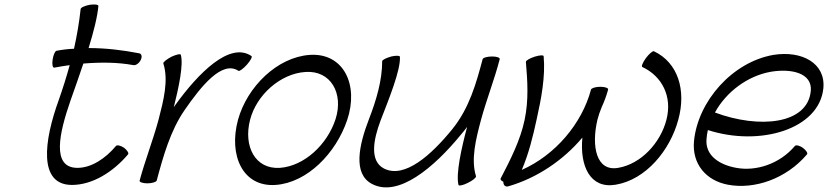

<svg xmlns="http://www.w3.org/2000/svg" viewBox="-20 -793 3636 843"><path d="M218 -496C240 -500 263 -504 286 -507C272 -456 256 -405 238 -354C173 -175 147 19 296 19C385 19 476 -37 542 -115C547 -120 539 -133 525 -144C510 -154 494 -158 489 -152C444 -98 382 -56 320 -56C204 -56 241 -211 289 -350C307 -401 327 -457 346 -514C422 -520 496 -520 566 -507C576 -505 591 -515 598 -530C605 -544 602 -557 591 -559C519 -573 445 -582 369 -582C391 -653 408 -720 412 -767C412 -773 396 -775 374 -772C353 -768 334 -760 334 -753C328 -696 318 -638 305 -579C280 -578 254 -575 228 -570C222 -569 214 -552 211 -531C208 -511 211 -495 218 -496Z M668 0C696 -105 728 -219 790 -309C864 -416 955 -529 1027 -482C1031 -479 1048 -491 1064 -509C1080 -527 1089 -544 1084 -547C989 -611 852 -474 749 -331C747 -328 745 -325 743 -322C765 -410 786 -508 774 -552C773 -558 755 -554 733 -544C712 -533 696 -520 697 -515C721 -440 698 -352 676 -267C652 -178 617 -89 593 0C591 6 606 12 627 12C647 12 666 6 668 0Z M1190 19C1330 9 1455 -121 1504 -265C1557 -421 1488 -562 1340 -552C1197 -542 1065 -412 1025 -267C983 -112 1045 29 1190 19ZM1078 -267C1106 -376 1211 -470 1321 -477C1432 -485 1490 -383 1453 -269C1417 -159 1317 -64 1209 -56C1100 -49 1048 -151 1078 -267Z M1658 -524C1658 -441 1633 -355 1600 -270C1556 -156 1528 -29 1614 15C1729 75 1886 -58 2003 -201C2013 -212 2022 -224 2031 -236C2006 -143 1981 -30 1993 19C1994 24 2013 21 2034 10C2055 0 2071 -13 2070 -19C2047 -93 2069 -181 2092 -267C2116 -356 2151 -444 2174 -533C2176 -540 2161 -545 2141 -545C2120 -545 2101 -540 2099 -533C2071 -428 2041 -319 1966 -226C1875 -114 1757 -7 1666 -53C1602 -86 1619 -179 1651 -264C1687 -357 1739 -484 1736 -543C1737 -549 1719 -550 1698 -545C1676 -539 1658 -530 1658 -524Z M2212 25C2337 -11 2453 -89 2537 -189C2525 -64 2571 37 2683 18C2816 -4 2922 -133 2958 -267C2994 -397 2957 -518 2851 -568C2846 -570 2830 -557 2816 -538C2802 -519 2795 -501 2800 -499C2886 -459 2933 -370 2906 -267C2880 -166 2795 -73 2694 -56C2597 -39 2576 -152 2603 -267C2608 -286 2614 -304 2622 -323C2633 -347 2642 -371 2649 -396C2649 -398 2649 -399 2650 -400C2652 -406 2637 -412 2616 -412C2595 -412 2577 -406 2575 -400C2535 -250 2418 -112 2271 -47C2302 -120 2320 -194 2336 -268C2357 -362 2375 -457 2367 -546C2367 -552 2349 -551 2327 -544C2306 -537 2288 -527 2289 -521C2296 -438 2302 -353 2283 -265C2265 -179 2222 -93 2178 -9C2176 -5 2181 1 2190 5V6C2190 20 2199 29 2212 25Z M3523 -115C3528 -120 3520 -133 3505 -144C3491 -154 3475 -158 3470 -152C3403 -73 3300 -40 3213 -56C3140 -69 3076 -109 3082 -182C3083 -196 3085 -209 3088 -222C3317 -148 3577 -226 3595 -405C3606 -516 3500 -572 3376 -552C3196 -521 3044 -349 3027 -173C3018 -73 3080 0 3176 18C3293 40 3432 -8 3523 -115ZM3365 -478C3456 -493 3546 -472 3540 -395C3527 -246 3312 -227 3119 -299C3168 -389 3262 -460 3365 -478Z"/></svg>

Font: Nupuram Light Oblique
Style: Regular
Weight: 300
Designer: Santhosh Thottingal (santhosh.thottingal@gmail.com)
Foundry: SMC
Version: Version 1.000